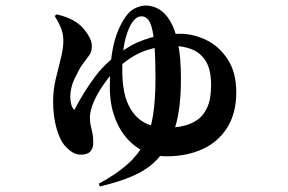

<svg xmlns="http://www.w3.org/2000/svg" viewBox="-20 -600 1040 694"><path d="M337 64Q400 30 440 -5.5Q480 -41 502.5 -85Q525 -129 533.5 -185.5Q542 -242 542 -316Q542 -387 538.5 -432Q535 -477 528.5 -500.5Q522 -524 512.5 -532.5Q503 -541 491 -541Q478 -541 466.5 -529.5Q455 -518 446 -497Q432 -464 427 -427.5Q422 -391 422 -347Q422 -268 443.5 -222.5Q465 -177 501 -157.5Q537 -138 580 -138Q610 -138 639 -144Q668 -150 691.5 -165.5Q715 -181 729 -211.5Q743 -242 743 -292Q743 -349 723.5 -379.5Q704 -410 673 -422Q642 -434 607 -434Q557 -434 510 -418.5Q463 -403 418 -365Q392 -344 372 -318.5Q352 -293 336.5 -266.5Q321 -240 313 -216.5Q305 -193 305 -176Q305 -157 308.5 -143.5Q312 -130 314.5 -117Q317 -104 317 -83Q317 -64 306.5 -52.5Q296 -41 273 -41Q256 -41 242 -49.5Q228 -58 212 -76Q195 -97 183.5 -139Q172 -181 172 -234Q172 -275 181.5 -314.5Q191 -354 200 -389.5Q209 -425 209 -452Q209 -481 198 -504.5Q187 -528 178 -542L184 -548Q212 -542 232.5 -532.5Q253 -523 266 -512Q284 -497 298 -474.5Q312 -452 312 -434Q312 -412 302 -399.5Q292 -387 277 -366Q265 -348 249.5 -315.5Q234 -283 234 -248Q234 -235 238 -221Q242 -207 249 -203Q283 -269 325.5 -325.5Q368 -382 440 -427Q472 -448 521.5 -463Q571 -478 629 -478Q680 -478 726.5 -455Q773 -432 803.5 -385Q834 -338 834 -266Q834 -191 801.5 -139Q769 -87 712 -61Q655 -35 582 -35Q523 -35 476.5 -66.5Q430 -98 403.5 -154.5Q377 -211 377 -284Q377 -354 383.5 -398.5Q390 -443 400.5 -472.5Q411 -502 424 -524Q443 -557 465 -568.5Q487 -580 506 -580Q531 -580 553.5 -567.5Q576 -555 594.5 -525Q613 -495 623.5 -443.5Q634 -392 634 -315Q634 -262 629 -219Q624 -176 613.5 -141.5Q603 -107 586 -77Q564 -37 534 -10Q504 17 458 37Q412 57 341 74Z"/></svg>

Font: Noto Serif SC ExtraLight ExtraBold
Style: Regular
Weight: 800
Version: Version 2.002-H1;hotconv 1.1.0;makeotfexe 2.6.0